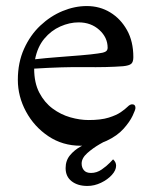

<svg xmlns="http://www.w3.org/2000/svg" viewBox="-20 -469 506 635"><path d="M387 -250Q335 -246 262 -247Q189 -248 93 -242Q93 -195 110 -162.5Q127 -130 154 -110Q181 -90 212.5 -81Q244 -72 273 -72Q314 -72 339.5 -80Q365 -88 379.5 -98Q394 -108 402 -116Q410 -124 417 -124Q428 -124 428 -112Q428 -106 418.5 -86Q409 -66 388.5 -43Q368 -20 333 -3.5Q298 13 247 13Q187 13 140 -18.5Q93 -50 66 -100Q39 -150 39 -205Q39 -262 59.5 -307.5Q80 -353 113.5 -384.5Q147 -416 187 -432.5Q227 -449 267 -449Q310 -449 344.5 -428Q379 -407 400 -369.5Q421 -332 421 -280Q421 -264 414 -258Q407 -252 387 -250ZM240 -395Q210 -395 179.5 -381.5Q149 -368 126.5 -341Q104 -314 96 -273Q131 -277 171 -280Q211 -283 247 -286Q283 -289 303 -292Q321 -294 328.5 -298Q336 -302 336 -311Q336 -345 308.5 -370Q281 -395 240 -395ZM354 58Q364 67 364 79Q364 94 350 109.5Q336 125 314 135.5Q292 146 269 146Q237 146 217 130.5Q197 115 197 87Q197 62 211.5 44.5Q226 27 247 15.5Q268 4 288.5 -2.5Q309 -9 321 -12H343V-10Q332 -5 309.5 8Q287 21 268.5 37.5Q250 54 250 72Q250 85 257.5 94Q265 103 281 103Q300 103 316.5 91.5Q333 80 343.5 69Q354 58 354 58Z"/></svg>

Font: Sedan
Style: Regular
Weight: 400
Designer: Sebastian Salazar
Foundry: Sebastian Salazar
Version: Version 1.100; ttfautohint (v1.8.4.7-5d5b)